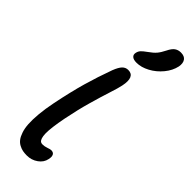

<svg xmlns="http://www.w3.org/2000/svg" viewBox="-338 -1079 1119 1119"><g transform="rotate(45 221.5 -519.0)"><path d="M251 -823.2Q225.6 -823.2 214.4 -833.3Q203.1 -843.3 207 -860.8Q210 -876 220 -887Q230 -897.9 252.9 -914.1Q280.8 -933.6 295.2 -950.7Q309.6 -967.8 324.2 -997.1Q338.4 -1026.4 354.5 -1037.6Q370.6 -1048.8 392.1 -1048.8Q421.9 -1048.8 434.1 -1031Q446.3 -1013.2 440.9 -982.9Q432.1 -941.4 401.4 -904.1Q370.6 -866.7 329.8 -845Q289.1 -823.2 251 -823.2ZM181.2 11.2Q162.6 11.2 147.5 8.3Q132.3 5.4 116.2 -3.2Q100.1 -11.7 88.9 -26.4Q77.6 -41 69.1 -66.2Q60.5 -91.3 58.3 -125Q56.2 -158.7 60.5 -207.5Q64.9 -256.3 77.1 -316.9Q100.6 -432.6 125.2 -518.8Q149.9 -605 182.1 -692.9Q196.3 -729.5 211.2 -744.6Q226.1 -759.8 247.1 -759.8Q304.7 -759.8 286.1 -670.9Q280.3 -642.6 263.4 -591.3Q246.6 -540 224.9 -463.6Q203.1 -387.2 185.1 -296.9Q175.8 -249.5 171.4 -214.1Q167 -178.7 167.5 -157Q168 -135.3 172.4 -122.1Q176.8 -108.9 183.1 -104Q189.5 -99.1 199.2 -99.1Q217.3 -99.1 234.9 -105.5Q252.4 -111.8 259.8 -111.8Q278.8 -111.8 284.9 -98.9Q291 -85.9 286.1 -64.9Q279.8 -31.7 249.5 -10.3Q219.2 11.2 181.2 11.2Z"/></g></svg>

Font: Shantell Sans Normal
Style: Italic
Weight: 500
Italic angle: -11.31°
Designer: Stephen Nixon, Anya Danilova, Shantell Martin
Foundry: Arrow Type
Version: Version 1.006;[559af2be0]